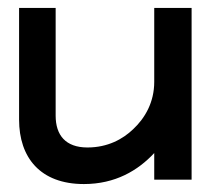

<svg xmlns="http://www.w3.org/2000/svg" viewBox="-20 -452 532 483"><path d="M28 -151C28 -56 81 11 191 11C270 11 327 -23 368 -67V0H462V-432H368V-246C368 -195 345 -155 315 -127C289 -102 251 -81 200 -81C145 -81 120 -112 120 -161V-432H28Z"/></svg>

Font: Charger Sport
Style: BdExt
Weight: 700
Designer: Jasper
Foundry: Cannot Into Space Fonts
Version: Version 1.1